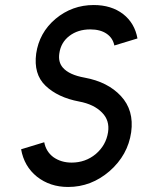

<svg xmlns="http://www.w3.org/2000/svg" viewBox="-20 -732 567 764"><path d="M353 -712Q267 -712 201 -657Q168 -629 149 -594.5Q130 -560 124 -519Q113 -437 161 -391Q210 -344 295 -328Q354 -317 386 -284Q417 -253 410 -206Q402 -154 361 -119Q320 -85 265 -85Q223 -85 192 -107Q163 -129 156 -166L64 -138Q76 -70 127 -29Q179 12 251 12Q343 12 416 -51Q489 -115 502 -206Q514 -293 461 -350Q409 -406 317 -423Q255 -434 230 -463Q211 -485 216 -519Q222 -563 256 -589Q290 -615 339 -615Q379 -615 404 -598Q429 -581 435 -551L527 -579Q516 -640 470 -676Q423 -712 353 -712Z"/></svg>

Font: Unageo
Style: Medium-Italic
Weight: 500
Designer: Richard Sepsi
Foundry: Richard Sepsi
Version: Version 2.000